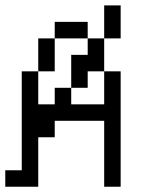

<svg xmlns="http://www.w3.org/2000/svg" viewBox="-20 -708 540 728"><path d="M62.5 -62.5H0V0H125V-187.5H187.5V-250H375Q375 -250 375 0H437.5V-437.5H375Q375 -437.5 375 -312.5H250V-375H187.5V-312.5H125Q125 -312.5 125 -437.5H62.5Q62.5 -437.5 62.5 -62.5ZM250 -375H312.5V-437.5H375Q375 -437.5 375 -562.5H312.5V-500H250Q250 -500 250 -375ZM125 -437.5H187.5Q187.5 -437.5 187.5 -562.5H125Q125 -562.5 125 -437.5ZM187.5 -562.5H312.5V-625H187.5ZM375 -562.5H437.5Q437.5 -562.5 437.5 -687.5H375Q375 -687.5 375 -562.5Z"/></svg>

Font: Unifont
Style: Regular
Weight: 500
Version: Version 13.0.05